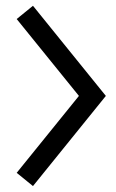

<svg xmlns="http://www.w3.org/2000/svg" viewBox="-20 -668 394 651"><path d="M91.8 -37.1 36.6 -82 247.6 -342.8 36.6 -603.5 91.8 -648.4 338.9 -342.8Z"/></svg>

Font: Greenwashing Machine
Style: Regular
Weight: 400
Designer: Tup Wanders
Foundry: Free font, DO NOT SELL
Version: Version 1.00;August 10, 2023;FontCreator 11.5.0.2430 64-bit